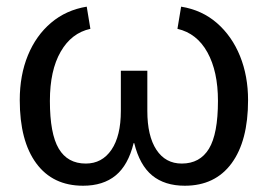

<svg xmlns="http://www.w3.org/2000/svg" viewBox="-20 -559 821 588"><path d="M431.2 -219.2Q431.2 -142.6 459 -100.3Q486.8 -58.1 536.6 -58.1Q592.3 -58.1 619.9 -103.5Q647.5 -148.9 647.5 -250Q647.5 -340.3 615.2 -398.7Q583 -457 523.4 -470.7L534.7 -538.6Q598.6 -528.3 644.5 -488.3Q690.4 -448.2 715.1 -387.2Q739.7 -326.2 739.7 -252.4Q739.7 -127.4 689.2 -58.8Q638.7 9.8 545.9 9.8Q484.4 9.8 446 -21.7Q407.7 -53.2 391.1 -120.6H389.2Q372.6 -53.2 334.2 -21.7Q295.9 9.8 234.4 9.8Q141.6 9.8 91.1 -58.8Q40.5 -127.4 40.5 -252.4Q40.5 -328.6 65.4 -389.4Q90.3 -450.2 136.5 -489.3Q182.6 -528.3 245.6 -538.6L256.8 -470.7Q198.7 -458 165.8 -400.6Q132.8 -343.3 132.8 -250Q132.8 -149.4 159.9 -103.8Q187 -58.1 242.7 -58.1Q292.5 -58.1 321.3 -100.3Q350.1 -142.6 350.1 -219.2V-342.3H431.2Z"/></svg>

Font: Arimo
Style: Regular
Weight: 400
Designer: Steve Matteson
Foundry: Monotype Imaging Inc.
Version: Version 1.33